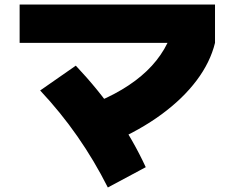

<svg xmlns="http://www.w3.org/2000/svg" viewBox="-20 -758 1040 851"><path d="M378 -293Q537 -354 630.5 -443.5Q724 -533 753 -653L933 -568Q912 -482 851.5 -401.5Q791 -321 696.5 -251.5Q602 -182 478 -128ZM458 73Q398 -46 323.5 -153Q249 -260 158 -357L316 -467Q417 -360 494 -248Q571 -136 626 -17ZM67 -568V-738H933V-568Z"/></svg>

Font: M PLUS 1 Thin Black
Style: Regular
Weight: 900
Version: Version 1.001